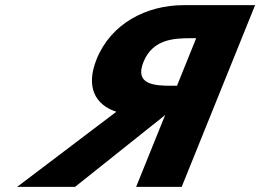

<svg xmlns="http://www.w3.org/2000/svg" viewBox="-20 -723 1005 741"><path d="M964.5 -703.1 681.2 -1.9H505.4L617.4 -279L269.8 -1.9H46.3L429 -291.7C345.5 -318.9 310.5 -389.5 353 -494.9C408.7 -632.6 545.6 -703.1 688.7 -703.1ZM663 -392 737.2 -575.6H716.7C650.3 -575.6 569.1 -571.4 533.7 -483.8C498.3 -396.3 576.1 -392 642.5 -392Z"/></svg>

Font: Hussar
Style: BdWideOblFour
Weight: 700
Foundry: Cannot Into Space Fonts
Version: Version 2.00